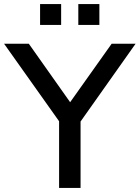

<svg xmlns="http://www.w3.org/2000/svg" viewBox="-35 -919 683 939"><path d="M254 0V-365L276 -295L-15 -705H106L318 -405H298L511 -705H628L338 -295L359 -365V0ZM348 -797V-899H451V-797ZM161 -797V-899H264V-797Z"/></svg>

Font: Nunito Sans 11pt SemiBold
Style: Regular
Weight: 600
Version: Version 3.101;gftools[0.9.27]